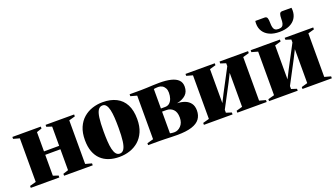

<svg xmlns="http://www.w3.org/2000/svg" viewBox="-65 -1257 3115 1782"><g transform="rotate(-20 1493.0 -365.5)"><path d="M6 0V-19L68 -36V-466.5L7 -483.5V-502.5H288V-483.5L237 -466.5V-276L387 -276.5V-466.5L335 -483.5V-502.5H617V-483.5L556 -466.5V-36L618 -19V0H335V-19L387 -36V-242.5L237 -242V-36L288 -19V0Z M629.5 -244Q629.5 -316.5 652 -368.5Q674.5 -420.5 713.2 -454Q752 -487.5 801 -503.5Q850 -519.5 903 -519.5Q981 -519.5 1037 -491.2Q1093 -463 1123 -406Q1153 -349 1153 -262.5Q1153 -190.5 1130.5 -138.5Q1108 -86.5 1069.5 -53.2Q1031 -20 982 -4Q933 12 879.5 12Q823 12 777 -3.5Q731 -19 698 -50.8Q665 -82.5 647.2 -130.8Q629.5 -179 629.5 -244ZM892.5 -16Q918 -16 933.5 -39.8Q949 -63.5 955.8 -114Q962.5 -164.5 962.5 -244.5Q962.5 -299 959.8 -344.2Q957 -389.5 949.5 -422.5Q942 -455.5 928.2 -473.5Q914.5 -491.5 893 -491.5Q865.5 -491.5 849.5 -468Q833.5 -444.5 826.8 -393.8Q820 -343 820 -261Q820 -207.5 822.8 -162.8Q825.5 -118 833.2 -85Q841 -52 855.2 -34Q869.5 -16 892.5 -16Z M1450 4Q1422.5 4 1392.5 3Q1362.5 2 1333.2 1Q1304 0 1279.5 0H1165V-19L1227 -36V-466.5L1165 -483.5V-502.5H1276.5Q1302 -502.5 1333.8 -504Q1365.5 -505.5 1398.5 -507Q1431.5 -508.5 1459.5 -508.5Q1526.5 -508.5 1573.5 -497Q1620.5 -485.5 1645.2 -460.8Q1670 -436 1670 -395.5Q1670 -343.5 1638.2 -314.2Q1606.5 -285 1550 -273.5Q1592.5 -272.5 1626.5 -259.5Q1660.5 -246.5 1680.8 -219.2Q1701 -192 1701 -148Q1701 -99.5 1676.2 -65.5Q1651.5 -31.5 1596.5 -13.8Q1541.5 4 1450 4ZM1435.5 -29Q1471.5 -29 1500.2 -58.8Q1529 -88.5 1529 -140Q1529 -195 1502.2 -221.5Q1475.5 -248 1435.5 -248H1393V-34Q1398.5 -32.5 1405 -31.5Q1411.5 -30.5 1419.2 -29.8Q1427 -29 1435.5 -29ZM1393 -279H1435Q1461 -279 1478.2 -294.2Q1495.5 -309.5 1504.2 -335Q1513 -360.5 1513 -391.5Q1513 -418.5 1502.8 -437.2Q1492.5 -456 1475.2 -465.8Q1458 -475.5 1437.5 -475.5Q1423.5 -475.5 1412.8 -474.2Q1402 -473 1393 -471.5Z M1716 0V-19L1778 -36V-466.5L1717 -483.5V-502.5H2006V-483.5L1946 -466.5V-131L1986 -210.5L2106 -437.5V-466.5L2053 -483.5V-502.5H2335V-483.5L2274 -466.5V-36L2336 -19V0H2046V-19L2106 -36V-371.5L2066 -292L1946 -65V-36L1999 -19V0Z M2359.5 0V-19L2421.5 -36V-466.5L2360.5 -483.5V-502.5H2649.5V-483.5L2589.5 -466.5V-131L2629.5 -210.5L2749.5 -437.5V-466.5L2696.5 -483.5V-502.5H2978.5V-483.5L2917.5 -466.5V-36L2979.5 -19V0H2689.5V-19L2749.5 -36V-371.5L2709.5 -292L2589.5 -65V-36L2642.5 -19V0ZM2585.5 -743Q2606 -743 2611.8 -726.2Q2617.5 -709.5 2617.5 -680.5Q2617.5 -653 2622 -635Q2626.5 -617 2638.2 -608Q2650 -599 2672.5 -599Q2695 -599 2707 -608Q2719 -617 2723.2 -635Q2727.5 -653 2727.5 -680.5Q2727.5 -709.5 2733.5 -726.2Q2739.5 -743 2759.5 -743H2851Q2852 -736.5 2852.5 -729.8Q2853 -723 2853 -716Q2853 -672.5 2831.8 -639.5Q2810.5 -606.5 2770 -588.2Q2729.5 -570 2672.5 -570Q2615.5 -570 2575.2 -588.2Q2535 -606.5 2513.5 -639.5Q2492 -672.5 2492 -716Q2492 -723 2492.5 -729.8Q2493 -736.5 2494 -743Z"/></g></svg>

Font: Merriweather 144pt Black
Style: Regular
Weight: 900
Version: Version 2.100